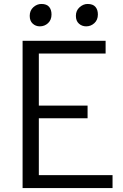

<svg xmlns="http://www.w3.org/2000/svg" viewBox="-20 -949 620 969"><path d="M94 0V-743H513V-679H176V-416H422V-352H176V-65H548V0ZM181 -816Q160 -816 145 -829.8Q130 -843.5 130 -869Q130 -896 148.2 -912.5Q166.5 -929 189 -929Q215.5 -929 227.8 -914.5Q240 -900 240 -876Q240 -848.5 222.5 -832.2Q205 -816 181 -816ZM415 -816Q393.5 -816 378.2 -829.8Q363 -843.5 363 -869Q363 -896 381.8 -912.5Q400.5 -929 422 -929Q449 -929 461.5 -914.5Q474 -900 474 -876Q474 -848.5 456.2 -832.2Q438.5 -816 415 -816Z"/></svg>

Font: Merriweather Sans Light
Style: Regular
Weight: 300
Designer: Eben Sorkin
Foundry: Eben Sorkin
Version: Version 2.001; ttfautohint (v1.8.3)